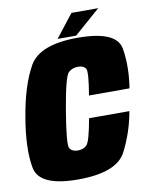

<svg xmlns="http://www.w3.org/2000/svg" viewBox="-89 -874 738 943"><g transform="rotate(-10 279.5 -402.0)"><path d="M223.5 4Q418 4 465.2 -89.5Q512.5 -183 529.5 -283H328.5Q308.5 -169.5 291.5 -153Q274.5 -136.5 247 -136.5Q219 -136.5 207 -155.2Q195 -174 223 -340Q251 -506 270.8 -523.8Q290.5 -541.5 318.5 -541.5Q346 -541.5 356.8 -525.2Q367.5 -509 347.5 -393H549.5Q566.5 -497.5 551.5 -589.8Q536.5 -682 341.5 -682Q151 -682 98.8 -588.5Q46.5 -495 21 -340Q-5 -186.5 13.2 -91.2Q31.5 4 223.5 4ZM244 -693.5H336.5L466.5 -807.5H333Z"/></g></svg>

Font: Anybody Condensed Black
Style: Italic
Weight: 900
Width: 3
Italic angle: -10°
Version: Version 1.113;gftools[0.9.25]